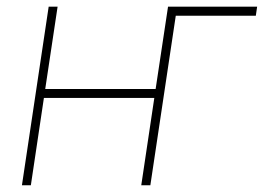

<svg xmlns="http://www.w3.org/2000/svg" viewBox="-20 -548 781 568"><path d="M113.8 -284.7H440.4L477.1 -528.3H740.7L736.8 -501.5H500L424.8 0H397.9L436.5 -258.3H109.9L71.3 0H44.9L124 -528.3H150.4Z"/></svg>

Font: Roboto-ThinItalic
Style: Italic
Weight: 250
Italic angle: -12°
Designer: Google
Version: Version 1.100141; 2013; ttfautohint (v0.94.14-c901) -l 8 -r 